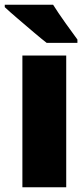

<svg xmlns="http://www.w3.org/2000/svg" viewBox="-42 -786 352 806"><path d="M236 0H52V-553H236ZM181 -766H-22V-756Q-3 -738 31 -709Q65 -680 99 -651Q133 -622 154 -606H283V-620Q265 -644 233 -689Q201 -734 181 -766Z"/></svg>

Font: Noto Sans Display SemiCondensed Black
Style: Regular
Weight: 900
Width: 4
Designer: Monotype Design Team
Foundry: Monotype Imaging Inc.
Version: Version 1.900